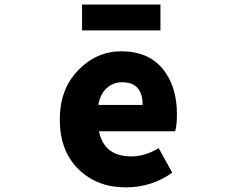

<svg xmlns="http://www.w3.org/2000/svg" viewBox="-20 -808 1040 842"><path d="M531.2 13.7Q405.3 13.7 323.7 -66.4Q242.2 -146.5 242.2 -284.2Q242.2 -417 322.8 -500Q403.3 -583 511.7 -583Q629.9 -583 692.9 -506.8Q755.9 -430.7 755.9 -307.6Q755.9 -257.8 748 -232.4H414.1Q436.5 -122.1 555.7 -122.1Q615.2 -122.1 675.8 -158.2L735.4 -50.8Q645.5 13.7 531.2 13.7ZM411.1 -347.7H605.5Q605.5 -447.3 515.6 -447.3Q476.6 -447.3 448.2 -421.9Q419.9 -396.5 411.1 -347.7ZM339.8 -674.8V-788.1H683.6V-674.8Z"/></svg>

Font: Gen Shin Gothic Monospace Heavy
Style: Bold
Weight: 800
Designer: [Source Han Sans]
Ryoko NISHIZUKA  (kana & ideographs); Paul D. Hunt (Latin, Greek & Cyrillic); Wenlong ZHANG  (bopomofo
Version: Version 1.002.20150607